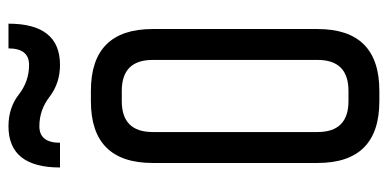

<svg xmlns="http://www.w3.org/2000/svg" viewBox="-252 -667 919 455"><g transform="rotate(-90 207.5 -439.5)"><path d="M219.7 -683.6Q366.2 -683.6 366.2 -537.1Q366.2 -407.2 366.2 -146.5Q366.2 0 219.7 0Q211.9 0 195.3 0Q48.8 0 48.8 -146.5Q48.8 -192.4 48.8 -284.2Q48.8 -300.8 48.8 -324.2Q48.8 -395.5 48.8 -537.1Q48.8 -683.6 195.3 -683.6Q203.1 -683.6 219.7 -683.6ZM219.7 -73.2Q293 -73.2 293 -146.5Q293 -276.4 293 -537.1Q293 -610.4 219.7 -610.4Q211.9 -610.4 195.3 -610.4Q122.1 -610.4 122.1 -537.1Q122.1 -407.2 122.1 -146.5Q122.1 -73.2 195.3 -73.2Q203.1 -73.2 219.7 -73.2ZM38.1 -756.8Q38.1 -878.9 135.7 -878.9Q179.7 -878.9 210.9 -854.5Q242.2 -830.1 281.2 -830.1Q320.3 -830.1 320.3 -878.9Q339.8 -878.9 378.9 -878.9Q378.9 -756.8 281.2 -756.8Q238.3 -756.8 206.1 -781.2Q174.8 -805.7 135.7 -805.7Q96.7 -805.7 96.7 -756.8Q77.1 -756.8 38.1 -756.8Z"/></g></svg>

Font: ZAANS 2018
Style: Regular
Weight: 400
Designer: Counter Creatives
Version: Version 1.0 - 24-01-18